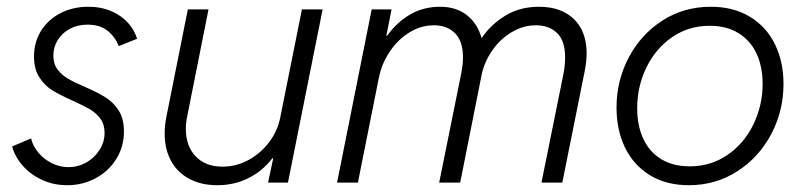

<svg xmlns="http://www.w3.org/2000/svg" viewBox="-20 -543 2396 571"><path d="M16.1 -107.4 72.3 -131.3Q78.1 -107.9 94.7 -88.4Q111.3 -68.8 134.8 -57.4Q158.2 -45.9 183.6 -45.9Q211.9 -45.9 236.6 -59.8Q261.2 -73.7 276.1 -97.2Q291 -120.6 291 -147.9Q291 -172.9 278.6 -189.9Q266.1 -207 247.3 -218Q228.5 -229 196.8 -243.2Q158.7 -260.3 136 -274.2Q113.3 -288.1 97.2 -312.7Q81.1 -337.4 81.1 -375Q81.1 -418 102.3 -451.7Q123.5 -485.4 160.4 -504.2Q197.3 -522.9 242.2 -522.9Q281.2 -522.9 311.8 -509.5Q342.3 -496.1 361.3 -474.4Q380.4 -452.6 387.7 -427.7L333 -405.8Q322.8 -433.1 300 -451.4Q277.3 -469.7 240.2 -469.7Q210.9 -469.7 187.7 -457.3Q164.6 -444.8 151.6 -423.8Q138.7 -402.8 138.7 -377.9Q138.7 -353 151.1 -336.4Q163.6 -319.8 182.1 -309.1Q200.7 -298.3 232.4 -284.7Q270 -268.1 293.2 -253.9Q316.4 -239.7 332.5 -215.1Q348.6 -190.4 348.6 -152.3Q348.6 -107.4 326.2 -70.8Q303.7 -34.2 264.9 -13.2Q226.1 7.8 179.7 7.8Q139.2 7.8 105 -8.1Q70.8 -23.9 47.6 -50.3Q24.4 -76.7 16.1 -107.4Z M836.4 0H777.3L792.5 -72.3H790Q760.7 -34.2 718.8 -13.2Q676.8 7.8 626.5 7.8Q578.1 7.8 542.7 -11.2Q507.3 -30.3 488.5 -64.9Q469.7 -99.6 469.7 -145.5Q469.7 -169.9 474.6 -194.3L538.6 -515.1H600.1L537.1 -198.7Q532.7 -178.2 532.7 -159.7Q532.7 -108.4 562 -77.9Q591.3 -47.4 641.6 -47.4Q682.6 -47.4 719 -67.1Q755.4 -86.9 780.5 -120.4Q805.7 -153.8 813.5 -193.8L877.9 -515.1H939.5Z M1085.4 -515.1H1144.5L1128.9 -436.5H1131.3Q1160.6 -477.5 1200.2 -500.2Q1239.7 -522.9 1288.6 -522.9Q1336.9 -522.9 1368.7 -497.8Q1400.4 -472.7 1412.1 -429.7Q1440.4 -470.7 1483.4 -496.8Q1526.4 -522.9 1583 -522.9Q1648.9 -522.9 1686.8 -486.3Q1724.6 -449.7 1724.6 -384.3Q1724.6 -361.3 1719.2 -333L1652.3 0H1590.3L1655.3 -321.3Q1660.6 -347.7 1660.6 -372.1Q1660.6 -421.9 1636.7 -444.8Q1612.8 -467.8 1573.7 -467.8Q1535.6 -467.8 1501.2 -447Q1466.8 -426.3 1443.4 -392.1Q1419.9 -357.9 1412.1 -319.3L1348.6 0H1286.1L1351.6 -324.2Q1356.9 -352.5 1356.9 -372.1Q1356.9 -420.4 1333.3 -444.1Q1309.6 -467.8 1270.5 -467.8Q1231.9 -467.8 1197.5 -446.5Q1163.1 -425.3 1139.2 -389.6Q1115.2 -354 1106.9 -312.5L1044.4 0H982.4Z M1813.5 -222.7Q1813.5 -302.7 1849.6 -371.6Q1885.7 -440.4 1949.7 -481.7Q2013.7 -522.9 2093.8 -522.9Q2161.6 -522.9 2210.7 -492.9Q2259.8 -462.9 2284.9 -410.9Q2310.1 -358.9 2310.1 -293.5Q2310.1 -213.4 2273.7 -144.3Q2237.3 -75.2 2172.9 -33.7Q2108.4 7.8 2028.8 7.8Q1960.9 7.8 1912.4 -22.2Q1863.8 -52.2 1838.6 -104.5Q1813.5 -156.7 1813.5 -222.7ZM2248 -293.5Q2248 -344.7 2230 -383.5Q2211.9 -422.4 2176.5 -444.3Q2141.1 -466.3 2090.8 -466.3Q2027.3 -466.3 1978.3 -432.1Q1929.2 -397.9 1902.1 -341.8Q1875 -285.6 1875 -221.2Q1875 -169.4 1893.1 -130.4Q1911.1 -91.3 1946.3 -69.8Q1981.4 -48.3 2031.2 -48.3Q2094.2 -48.3 2143.8 -82.5Q2193.4 -116.7 2220.7 -173.3Q2248 -230 2248 -293.5Z"/></svg>

Font: Reddit Sans Chocolate Light
Style: Italic
Weight: 300
Italic angle: -11.25°
Designer: Stephen Hutchings
Version: Version 1.013